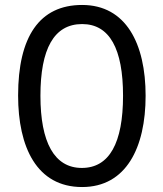

<svg xmlns="http://www.w3.org/2000/svg" viewBox="-20 -744 659 774"><path d="M567 -358C567 -568 488 -724 311 -724C139 -724 53 -596 53 -359C53 -151 128 10 311 10C488 10 567 -148 567 -358ZM143 -358C143 -546 197 -647 311 -647C422 -647 476 -547 476 -358C476 -168 421 -67 310 -67C199 -67 143 -170 143 -358Z"/></svg>

Font: Noto Sans Gurmukhi UI Condensed
Style: Regular
Weight: 400
Width: 3
Designer: Jelle Bosma - Monotype Design Team
Foundry: Monotype Imaging Inc.
Version: Version 2.004